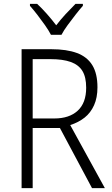

<svg xmlns="http://www.w3.org/2000/svg" viewBox="-20 -967 578 987"><path d="M244 -714Q323 -714 375.5 -694.5Q428 -675 454.5 -632Q481 -589 481 -518Q481 -465 463.5 -426Q446 -387 415 -362.5Q384 -338 341 -324L519 0H453L288 -309H148V0H91V-714ZM240 -663H148V-358H259Q336 -358 379.5 -398Q423 -438 423 -516Q423 -571 403.5 -602.5Q384 -634 343.5 -648.5Q303 -663 240 -663ZM242 -788Q230 -811 211 -838Q192 -865 171.5 -891.5Q151 -918 134 -937V-947H171Q195 -925 221 -895.5Q247 -866 269 -837Q292 -867 317 -894Q342 -921 368 -947H406V-937Q389 -918 368 -891Q347 -864 327.5 -837.5Q308 -811 296 -788Z"/></svg>

Font: Noto Sans Thai SemiCondensed Light
Style: Regular
Weight: 300
Width: 4
Designer: Monotype Design Team
Foundry: Monotype Imaging Inc.
Version: Version 2.001